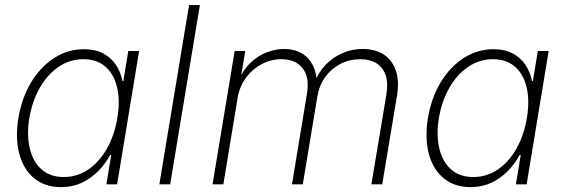

<svg xmlns="http://www.w3.org/2000/svg" viewBox="-20 -748 2287 779"><path d="M227.5 11.2Q162.1 11.2 118.7 -24.7Q75.2 -60.5 58.3 -123.8Q41.5 -187 54.7 -269.5Q68.4 -351.1 106.4 -414.1Q144.5 -477.1 200 -512.7Q255.4 -548.3 320.3 -548.3Q366.7 -548.3 398.9 -531Q431.2 -513.7 450.7 -484.4Q470.2 -455.1 476.6 -419.4H480.5L500.5 -541H544.4L455.1 0H411.6L431.2 -119.1H426.8Q407.7 -83.5 378.4 -53.7Q349.1 -23.9 311.3 -6.3Q273.4 11.2 227.5 11.2ZM238.8 -29.8Q293.9 -29.8 338.9 -60.8Q383.8 -91.8 414.3 -146Q444.8 -200.2 456.1 -269.5Q467.8 -338.9 455.3 -392.6Q442.9 -446.3 408.2 -477.1Q373.5 -507.8 318.4 -507.8Q263.2 -507.8 217.5 -476.6Q171.9 -445.3 141.4 -391.6Q110.8 -337.9 99.1 -269.5Q87.9 -201.2 100.6 -146.7Q113.3 -92.3 148.2 -61Q183.1 -29.8 238.8 -29.8Z M791 -727.5 670.4 0H626.5L747.1 -727.5Z M842.3 0 932.1 -541H975.1L954.6 -416.5L946.8 -418Q965.8 -463.9 996.1 -492.9Q1026.4 -522 1062 -535.6Q1097.7 -549.3 1132.8 -549.3Q1174.3 -549.3 1203.9 -532Q1233.4 -514.6 1249.3 -483.2Q1265.1 -451.7 1265.6 -409.2L1255.9 -412.6Q1272.5 -455.6 1302.2 -486.1Q1332 -516.6 1370.6 -533Q1409.2 -549.3 1451.2 -549.3Q1502 -549.3 1536.6 -526.9Q1571.3 -504.4 1585.9 -462.2Q1600.6 -419.9 1590.8 -360.4L1530.8 0H1486.8L1547.4 -362.8Q1555.7 -411.1 1544.4 -443.4Q1533.2 -475.6 1506.6 -491.7Q1480 -507.8 1441.9 -507.8Q1398.9 -507.8 1362.3 -489.3Q1325.7 -470.7 1300.5 -436.8Q1275.4 -402.8 1267.6 -356.4L1208.5 0H1164.6L1225.1 -365.7Q1236.8 -434.1 1208 -470.9Q1179.2 -507.8 1122.1 -507.8Q1080.1 -507.8 1042.5 -488.3Q1004.9 -468.8 978.8 -433.8Q952.6 -398.9 944.3 -352.1L886.2 0Z M1889.2 11.2Q1823.7 11.2 1780.3 -24.7Q1736.8 -60.5 1720 -123.8Q1703.1 -187 1716.3 -269.5Q1730 -351.1 1768.1 -414.1Q1806.2 -477.1 1861.6 -512.7Q1917 -548.3 1981.9 -548.3Q2028.3 -548.3 2060.5 -531Q2092.8 -513.7 2112.3 -484.4Q2131.8 -455.1 2138.2 -419.4H2142.1L2162.1 -541H2206.1L2116.7 0H2073.2L2092.8 -119.1H2088.4Q2069.3 -83.5 2040 -53.7Q2010.7 -23.9 1972.9 -6.3Q1935.1 11.2 1889.2 11.2ZM1900.4 -29.8Q1955.6 -29.8 2000.5 -60.8Q2045.4 -91.8 2075.9 -146Q2106.4 -200.2 2117.7 -269.5Q2129.4 -338.9 2116.9 -392.6Q2104.5 -446.3 2069.8 -477.1Q2035.2 -507.8 1980 -507.8Q1924.8 -507.8 1879.2 -476.6Q1833.5 -445.3 1803 -391.6Q1772.5 -337.9 1760.7 -269.5Q1749.5 -201.2 1762.2 -146.7Q1774.9 -92.3 1809.8 -61Q1844.7 -29.8 1900.4 -29.8Z"/></svg>

Font: Inter 17pt ExtraLight
Style: Italic
Weight: 250
Italic angle: -9.3988°
Version: Version 4.001;git-66647c0bb